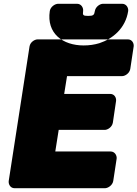

<svg xmlns="http://www.w3.org/2000/svg" viewBox="-20 -956 726 1014"><path d="M533 -270C549 -270 572 -285 576 -308L593 -423C595 -439 585 -460 562 -460H319L334 -554H625C641 -554 664 -569 668 -592L686 -711C688 -727 678 -748 655 -748H179C163 -748 140 -734 136 -711L26 0C24 16 34 38 57 38H534C550 38 574 23 578 0L596 -118C598 -134 587 -156 564 -156H272L290 -270ZM243 -898C247 -921 271 -936 287 -936H387C410 -936 421 -914 419 -898C416 -876 418 -872 446 -872C473 -872 478 -877 481 -898C485 -921 508 -936 524 -936H625C648 -936 659 -914 657 -898C643 -806 575 -751 505 -728C479 -720 451 -716 422 -716C312 -716 225 -779 243 -898Z"/></svg>

Font: Asimov Print
Style: EIt
Weight: 500
Designer: Google
Version: Version 2.000980; 2014